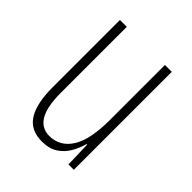

<svg xmlns="http://www.w3.org/2000/svg" viewBox="-158 -626 733 733"><g transform="rotate(45 209.0 -259.5)"><path d="M348 -529V0H319L316 -104H313Q305 -75 290 -49Q275 -23 249.5 -6.5Q224 10 185 10Q124 10 96 -34Q68 -78 68 -165V-529H105V-174Q105 -96 127 -60.5Q149 -25 190 -25Q247 -25 279 -75.5Q311 -126 311 -233V-529Z"/></g></svg>

Font: Noto Sans Myanmar UI ExtraCondensed ExtraLight
Style: Regular
Weight: 200
Width: 2
Designer: Monotype Design Team
Foundry: Monotype Imaging Inc.
Version: Version 2.103; ttfautohint (v1.8.4.7-5d5b)